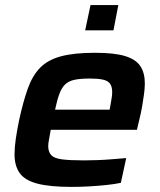

<svg xmlns="http://www.w3.org/2000/svg" viewBox="-20 -725 627 753"><path d="M261 8Q175 8 126 -5Q77 -18 57 -46.5Q37 -75 37 -120Q37 -147 42 -181Q47 -215 55 -254Q71 -327 89 -377.5Q107 -428 137 -459Q167 -490 218.5 -504Q270 -518 352 -518Q429 -518 471 -505Q513 -492 530.5 -465.5Q548 -439 548 -398Q548 -380 545 -357Q542 -334 537.5 -308Q533 -282 526 -254L517 -216H179Q176 -196 172.5 -179.5Q169 -163 169 -150Q170 -128 181.5 -116Q193 -104 223.5 -100Q254 -96 309 -96Q332 -96 360.5 -97Q389 -98 419.5 -100.5Q450 -103 475 -105L454 -8Q431 -3 398 0.5Q365 4 329.5 6Q294 8 261 8ZM196 -295H410L412 -306Q415 -324 417.5 -338Q420 -352 420 -363Q420 -386 411 -397.5Q402 -409 382.5 -413Q363 -417 333 -417Q295 -417 272 -412Q249 -407 235.5 -394Q222 -381 213 -357Q204 -333 196 -295ZM314 -606 335 -705H444L425 -606Z"/></svg>

Font: Saira SemiExpanded SemiBold
Style: Italic
Weight: 600
Width: 6
Italic angle: -12°
Designer: Hector Gatti with collaboration of the Omnibus-Type team
Foundry: Omnibus-Type
Version: Version 1.101